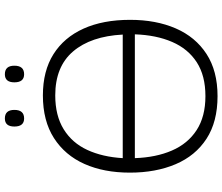

<svg xmlns="http://www.w3.org/2000/svg" viewBox="-84 -842 935 808"><g transform="rotate(-90 384.0 -437.5)"><path d="M705 -358Q705 -249 669 -166Q633 -83 561.5 -36.5Q490 10 384 10Q276 10 204.5 -36.5Q133 -83 97.5 -166.5Q62 -250 62 -359Q62 -468 98.5 -550Q135 -632 207.5 -678.5Q280 -725 387 -725Q490 -725 560.5 -680.5Q631 -636 668 -554Q705 -472 705 -358ZM387 -673Q302 -673 244.5 -637.5Q187 -602 157.5 -538Q128 -474 123 -389H643Q636 -523 572 -598Q508 -673 387 -673ZM384 -41Q470 -41 526.5 -77.5Q583 -114 612 -181Q641 -248 644 -338H123Q126 -249 155 -182Q184 -115 241 -78Q298 -41 384 -41ZM256 -845Q256 -885 290 -885Q326 -885 326 -845Q326 -804 290 -804Q256 -804 256 -845ZM442 -845Q442 -885 476 -885Q512 -885 512 -845Q512 -804 476 -804Q442 -804 442 -845Z"/></g></svg>

Font: BC Sans Light
Style: Regular
Weight: 300
Designer: Monotype Design Team
Foundry: Monotype Imaging Inc.
Version: Version 2.000;GOOG;noto-source:20170915:90ef993387c0